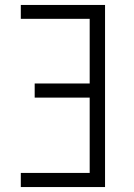

<svg xmlns="http://www.w3.org/2000/svg" viewBox="-20 -755 540 775"><path d="M64 0H404V-735H64V-679H342V-418H120V-361H342V-57H64Z"/></svg>

Font: Iosevka SS09 Light
Style: Regular
Weight: 300
Monospace: yes
Designer: Belleve Invis
Foundry: Belleve Invis
Version: Version 5.2.1; ttfautohint (v1.8.3)